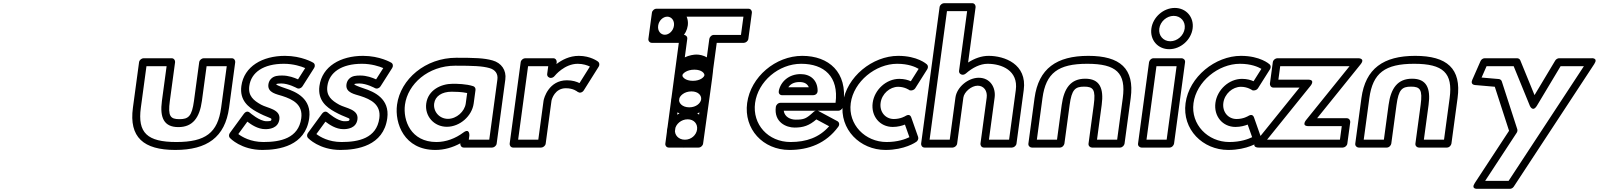

<svg xmlns="http://www.w3.org/2000/svg" viewBox="-20 -905 10076 1210"><path d="M1030 -488 1000.4 -269C986.1 -163.4 1013.3 -104 1104.1 -104C1194.8 -104 1238.1 -163.4 1252.4 -269L1282 -488H1409L1373.6 -226C1352.2 -68.1 1275.2 -10 1091.4 -10C907.5 -10 846.2 -68.1 867.6 -226L903 -488ZM1083.4 -513C1084.8 -523.7 1076.9 -538 1061.7 -538H884.7C874 -538 858.4 -528.1 856.4 -513L817.6 -226C792.4 -39.9 884.5 40 1084.6 40C1284.7 40 1398.4 -39.9 1423.6 -226L1462.4 -513C1463.8 -523.7 1455.9 -538 1440.7 -538H1263.7C1253 -538 1237.4 -528.1 1235.4 -513L1202.4 -269C1189.3 -172.6 1168 -154 1110.8 -154C1053.6 -154 1037.3 -172.6 1050.4 -269Z M1769 -503C1829.4 -503 1878.4 -486.6 1903.4 -476L1858.2 -404.9C1834.4 -415.5 1799.1 -429 1759 -429C1732.9 -429 1706.5 -428.1 1686.8 -407C1677.2 -396.7 1673 -384.3 1671.4 -373C1664.2 -319.8 1726.1 -311.1 1759.1 -300.1C1824.4 -279.1 1890.3 -246.6 1878.6 -160C1861.4 -32.6 1746 -10 1640.4 -10C1559.2 -10 1505.4 -42.3 1481.9 -60.2L1538.9 -138.3C1562.9 -120 1604.6 -91 1652.3 -91C1674.5 -91 1732.8 -94.7 1740.7 -153C1749.3 -216.8 1665.2 -223.2 1625.7 -245.2C1578.4 -271.6 1542.6 -300.2 1551.1 -363C1562.7 -448.8 1640 -503 1769 -503ZM1775.8 -553C1634.8 -553 1517.9 -487.2 1501.1 -363C1488.7 -271.8 1547.2 -228.4 1596.6 -200.8C1665 -162.8 1692.1 -163.2 1690.7 -153C1689.4 -143.3 1686.9 -141 1659.1 -141C1615.9 -141 1555.3 -194.1 1555.3 -194.1C1537.4 -211.1 1521.6 -194.3 1516.9 -187.8L1428.5 -66.8C1421.5 -57.1 1421.2 -43.7 1428.8 -35.7C1430.6 -33.7 1500.1 40 1633.6 40C1738 40 1905 14.6 1928.6 -160C1945.3 -283.4 1845.6 -326.9 1780.5 -347.9C1743.7 -360.1 1722.8 -369.7 1721.4 -372.6C1721.4 -372.6 1721.4 -372.7 1721.4 -373C1721.6 -374.2 1721.8 -375.1 1722 -375.7C1724.8 -376.9 1735.3 -379 1752.2 -379C1798.4 -379 1850.6 -349.9 1850.6 -349.9C1862.7 -343 1878.6 -348.9 1886.1 -360.8L1959.8 -476.8C1967.1 -488.2 1964.9 -503.4 1953.9 -509.9C1952.2 -511 1881.4 -553 1775.8 -553Z M2261 -503C2321.4 -503 2370.4 -486.6 2395.4 -476L2350.2 -404.9C2326.4 -415.5 2291.1 -429 2251 -429C2224.9 -429 2198.5 -428.1 2178.8 -407C2169.2 -396.7 2165 -384.3 2163.4 -373C2156.2 -319.8 2218.1 -311.1 2251.1 -300.1C2316.4 -279.1 2382.3 -246.6 2370.6 -160C2353.4 -32.6 2238 -10 2132.4 -10C2051.2 -10 1997.4 -42.3 1973.9 -60.2L2030.9 -138.3C2054.9 -120 2096.6 -91 2144.3 -91C2166.5 -91 2224.8 -94.7 2232.7 -153C2241.3 -216.8 2157.2 -223.2 2117.7 -245.2C2070.4 -271.6 2034.6 -300.2 2043.1 -363C2054.7 -448.8 2132 -503 2261 -503ZM2267.8 -553C2126.8 -553 2009.9 -487.2 1993.1 -363C1980.7 -271.8 2039.2 -228.4 2088.6 -200.8C2157 -162.8 2184.1 -163.2 2182.7 -153C2181.4 -143.3 2178.9 -141 2151.1 -141C2107.9 -141 2047.3 -194.1 2047.3 -194.1C2029.4 -211.1 2013.6 -194.3 2008.9 -187.8L1920.5 -66.8C1913.5 -57.1 1913.2 -43.7 1920.8 -35.7C1922.6 -33.7 1992.1 40 2125.6 40C2230 40 2397 14.6 2420.6 -160C2437.3 -283.4 2337.6 -326.9 2272.5 -347.9C2235.7 -360.1 2214.8 -369.7 2213.4 -372.6C2213.4 -372.6 2213.4 -372.7 2213.4 -373C2213.6 -374.2 2213.8 -375.1 2214 -375.7C2216.8 -376.9 2227.3 -379 2244.2 -379C2290.4 -379 2342.6 -349.9 2342.6 -349.9C2354.7 -343 2370.6 -348.9 2378.1 -360.8L2451.8 -476.8C2459.1 -488.2 2456.9 -503.4 2445.9 -509.9C2444.2 -511 2373.4 -553 2267.8 -553Z M3063.4 -25H2934.4L2937.8 -50C2937.8 -50 2941.9 -101.1 2899.4 -69.2C2850.6 -32.7 2791.1 -10 2730.4 -10C2569 -10 2518.8 -146.2 2532.1 -245C2549.6 -374.5 2677 -491 2849.4 -491C2963.4 -491 3019.8 -488.7 3064.8 -475.9C3102.2 -465.4 3119.4 -439 3114.6 -404ZM3081.6 25C3092.3 25 3108 15.1 3110 0L3164.6 -404C3172.6 -463 3139.4 -508.7 3084.4 -524.1C3031.1 -539.3 2970.1 -541 2856.1 -541C2660.5 -541 2503.8 -405.5 2482.1 -245C2466.3 -127.8 2526.9 40 2723.6 40C2778.9 40 2832.3 24.8 2881.3 -1.9L2881 0C2879.5 10.7 2887.5 25 2902.6 25ZM2666.2 -253C2655.5 -173.6 2714.7 -106 2796.3 -106C2878.2 -106 2954.5 -173.8 2965.2 -253L2976.7 -338C2978.2 -349.1 2971.6 -358.9 2962.3 -361.9C2917.2 -376.5 2860.7 -377 2833 -377C2758.4 -377 2677.6 -337.1 2666.2 -253ZM2716.2 -253C2722.4 -298.9 2764.8 -327 2826.2 -327C2848.6 -327 2889.9 -326.2 2924.1 -318.7L2915.2 -253C2908.3 -202.2 2857.2 -156 2803.1 -156C2748.8 -156 2709.4 -202.4 2716.2 -253Z M3619.1 -326.8 3630.8 -321.3C3641.2 -319.7 3652.7 -325.3 3658.7 -334.9L3753 -484.9C3759.7 -495.6 3758.3 -509.5 3749.1 -516.6C3747.4 -517.9 3701.8 -553 3627.8 -553C3568.7 -553 3521.2 -527.4 3486.8 -501.3L3488.4 -513C3489.8 -523.7 3481.9 -538 3466.7 -538H3289.7C3279 -538 3263.4 -528.1 3261.4 -513L3192 0C3190.5 10.7 3198.5 25 3213.6 25H3390.6C3401.3 25 3417 15.1 3419 0L3455.5 -270C3457.3 -281.2 3477.3 -349 3546.2 -349C3593.5 -349 3617.7 -328.1 3619.1 -326.8ZM3245.4 -25 3308 -488H3435L3428.4 -439C3426.3 -423.9 3439.2 -414 3450 -414H3452C3460.6 -414 3469.4 -419.2 3474.3 -425.2C3477.3 -429.1 3537.4 -503 3621 -503C3654.6 -503 3682.1 -493.1 3697.6 -485.6L3632.1 -381.3C3614.9 -390 3588.5 -399 3552.9 -399C3438.5 -399 3407.8 -286.6 3405.5 -270L3372.4 -25Z M4088.5 -825 4066.2 -660C4064.2 -644.9 4077.1 -635 4087.9 -635H4199.9C4258.3 -635 4306.8 -687.9 4314.4 -744C4322.1 -801 4286.2 -850 4228.9 -850H4116.9C4101.8 -850 4090 -835.7 4088.5 -825ZM4135.2 -800H4222.2C4248.5 -800 4268.9 -777 4264.4 -744C4259.8 -710.1 4231.8 -685 4206.6 -685H4119.6ZM4127.7 -743C4132.2 -776.3 4159.2 -800 4185.2 -800C4211.1 -800 4231.8 -776.3 4227.3 -743C4222.8 -709.7 4195.7 -686 4169.8 -686C4143.8 -686 4123.2 -709.7 4127.7 -743ZM4077.7 -743C4070 -686.3 4105.3 -636 4163 -636C4220.7 -636 4269.6 -686.3 4277.3 -743C4284.9 -799.7 4249.6 -850 4191.9 -850C4134.3 -850 4085.3 -799.7 4077.7 -743ZM4230.3 -430.8C4222.6 -374.2 4282.9 -345.7 4339.7 -345.7C4397.4 -345.7 4461.7 -375.2 4469.3 -430.8C4476.8 -486.5 4420.4 -516 4362.8 -516C4305.9 -516 4237.9 -487.5 4230.3 -430.8ZM4280.3 -430.8C4281.6 -440.7 4306.9 -466 4356 -466C4404.3 -466 4420.7 -441.7 4419.3 -430.8C4417.8 -419.9 4394.8 -395.7 4346.5 -395.7C4297.4 -395.7 4278.9 -421 4280.3 -430.8ZM4209.7 -278.8C4201.5 -218.3 4255.6 -178.6 4317.2 -178.6C4379.5 -178.6 4440.7 -219.3 4448.7 -278.8C4456.7 -338.3 4406.6 -379 4344.2 -379C4282.7 -379 4217.9 -339.4 4209.7 -278.8ZM4259.7 -278.8C4262.8 -301.5 4293 -329 4337.5 -329C4381.2 -329 4401.9 -302.6 4398.7 -278.8C4395.5 -255.1 4367.6 -228.6 4323.9 -228.6C4279.4 -228.6 4256.6 -256.2 4259.7 -278.8ZM4184 -88.8C4175.3 -24.1 4224.3 25.5 4289.6 25.5C4355.6 25.5 4414.4 -25.2 4423 -88.8C4431.6 -152.5 4386.5 -203.1 4320.5 -203.1C4255.2 -203.1 4192.8 -153.6 4184 -88.8ZM4234 -88.8C4238.6 -122.9 4272.9 -153.1 4313.7 -153.1C4353.7 -153.1 4377.8 -124 4373 -88.8C4368.3 -53.7 4336.3 -24.5 4296.3 -24.5C4255.6 -24.5 4229.4 -54.8 4234 -88.8ZM4411 0C4438.4 -202.9 4473.8 -439.3 4474.6 -471.8C4476.3 -541.1 4406.3 -561.2 4368.9 -561.2C4337.6 -561.2 4246.5 -543.8 4236.4 -469L4173 0C4171 15.1 4183.9 25 4194.6 25H4382.6C4397.8 25 4409.5 10.7 4411 0ZM4364.4 -25H4226.4L4286.4 -469C4289.5 -492.2 4333.4 -511.2 4362.1 -511.2C4390.7 -511.2 4424.9 -494.3 4424.2 -466.2C4423.7 -445.1 4391.3 -222.6 4364.4 -25ZM4119.6 -685 4135.2 -800H4665.2L4649.6 -685H4478.6C4463.5 -685 4451.7 -670.7 4450.2 -660L4364.4 -25H4226.3L4311.2 -660C4313.1 -674.3 4302.1 -685 4289.6 -685ZM4066.2 -660C4064.8 -649.3 4072.7 -635 4087.9 -635H4257.9L4173 0C4171.3 12.5 4180.4 25 4194.6 25H4382.6C4393.3 25 4409 15.1 4411 0L4496.9 -635H4667.9C4678.6 -635 4694.2 -644.9 4696.2 -660L4718.5 -825C4720 -835.7 4712.1 -850 4696.9 -850H4116.9C4106.2 -850 4090.6 -840.1 4088.5 -825Z M5120 -207C5115.5 -205.7 5111.2 -203.3 5107.8 -200.1C5061.5 -156.8 5046.7 -151 4994.4 -151C4962.5 -151 4924.9 -166.9 4919.1 -207ZM5134 -207H5263C5274.2 -207 5286.8 -215.6 5290.5 -227.9C5293.5 -237.9 5294.6 -248.7 5295.6 -256C5321.9 -450.2 5202.9 -553 5035.8 -553C4867.7 -553 4710.9 -420.6 4688.6 -256C4666.5 -92.3 4787.6 40 4955.6 40C5075 40 5185 -0.1 5262.8 -106.2C5273.6 -120.8 5267.9 -135.7 5257.3 -141.4L5137.9 -205.4C5137.1 -205.8 5135.4 -206.6 5134 -207ZM5245.7 -257H4897.7C4882.6 -257 4870.8 -242.7 4869.4 -232C4856.2 -134.4 4935.2 -101 4987.7 -101C5042.7 -101 5079.9 -113.7 5124.8 -152.5L5205.3 -109.3C5143 -38.5 5061.4 -10 4962.4 -10C4820.3 -10 4720.5 -121.7 4738.6 -256C4756.9 -391.4 4887 -503 5029 -503C5173.9 -503 5267.2 -422.1 5245.7 -257ZM4909.2 -305H5104.2C5114 -305 5133.1 -310.8 5132.8 -333.7C5132 -399.5 5088.1 -438 5025.2 -438C4952.8 -438 4899.8 -391.7 4887.9 -331.6C4885.3 -318.7 4892.7 -305 4909.2 -305ZM4948 -355C4960.1 -373.3 4981.7 -388 5018.5 -388C5049.8 -388 5068.3 -376.5 5077.2 -355Z M5713.2 -335.7C5725.3 -332.8 5741 -337.7 5747.4 -347.9L5823.8 -468.9C5829.9 -478.5 5829.5 -491.8 5821.4 -499.3C5818.8 -501.7 5762.1 -553 5640.8 -553C5479 -553 5314 -421.3 5291.5 -255C5269.1 -89.4 5400.1 40 5560.6 40C5681.1 40 5750.5 -8.2 5755.4 -11.7C5764.2 -18.4 5770 -31.1 5766.1 -42L5722.8 -165C5714.6 -188.2 5695.7 -179.3 5688.1 -175C5684.8 -172.9 5656.3 -155 5613 -155C5560.5 -155 5521.9 -199 5529.7 -257C5537.4 -313.8 5587.8 -358 5640.4 -358C5682.8 -358 5711.7 -336.8 5713.2 -335.7ZM5647.2 -408C5565.8 -408 5491 -340.2 5479.7 -257C5468.4 -173 5524.7 -105 5606.2 -105C5638.2 -105 5666.2 -113.2 5683 -119.9L5711.1 -40.4C5686 -28.2 5637.3 -10 5567.4 -10C5431.9 -10 5323.3 -120.6 5341.5 -255C5359.8 -390.7 5497.8 -503 5634 -503C5704.4 -503 5748.5 -483.4 5769.4 -471.1L5720.1 -393C5702.7 -400.8 5679.1 -408 5647.2 -408Z M5838.4 -25 5947.9 -835H6074.9L6024.1 -459C6022 -443.9 6034.9 -434 6045.7 -434H6047.7C6054.4 -434 6061.9 -437.4 6066.3 -441.3C6108.4 -478.3 6156.9 -503 6204 -503C6293.2 -503 6398.2 -460.3 6381.7 -338L6339.4 -25H6212.4L6248.2 -290C6256.5 -351.3 6221.9 -415 6148.1 -415C6081.7 -415 6010.2 -356.7 6001.2 -290L5965.4 -25ZM5785 0C5783.5 10.7 5791.5 25 5806.6 25H5983.6C5994.3 25 6010 15.1 6012 0L6051.2 -290C6056 -325.3 6101.8 -365 6141.3 -365C6181.6 -365 6203.7 -330.7 6198.2 -290L6159 0C6157.5 10.7 6165.5 25 6180.6 25H6357.6C6368.3 25 6384 15.1 6386 0L6431.7 -338C6453.8 -501.7 6309.6 -553 6210.8 -553C6164.7 -553 6121.9 -536.9 6081.1 -511L6128.3 -860C6129.7 -870.7 6121.8 -885 6106.7 -885H5929.7C5918.9 -885 5903.3 -875.1 5901.3 -860Z M6688 0 6721 -244C6734 -340.4 6755.3 -359 6812.5 -359C6869.8 -359 6886 -340.4 6873 -244L6840 0C6838 15.1 6850.9 25 6861.6 25H7038.6C7053.8 25 7065.5 10.7 7067 0L7105.8 -287C7131 -473.1 7038.9 -553 6838.8 -553C6638.7 -553 6525 -473.1 6499.8 -287L6461 0C6459 15.1 6471.9 25 6482.6 25H6659.6C6674.8 25 6686.5 10.7 6688 0ZM6641.4 -25H6514.4L6549.8 -287C6571.1 -444.9 6648.1 -503 6832 -503C7015.9 -503 7077.1 -444.9 7055.8 -287L7020.4 -25H6893.4L6923 -244C6937.3 -349.6 6910.1 -409 6819.3 -409C6728.5 -409 6685.3 -349.6 6671 -244Z M7376.8 -805C7421 -805 7452 -769.2 7446 -725C7440 -680.8 7399.4 -645 7355.2 -645C7311 -645 7280 -680.8 7286 -725C7292 -769.2 7332.6 -805 7376.8 -805ZM7383.6 -855C7311.8 -855 7245.7 -796.8 7236 -725C7226.3 -653.2 7276.6 -595 7348.4 -595C7420.2 -595 7486.3 -653.2 7496 -725C7505.7 -796.8 7455.4 -855 7383.6 -855ZM7221.4 -513 7152 0C7150 15.1 7162.9 25 7173.6 25H7350.6C7365.8 25 7377.5 10.7 7379 0L7448.4 -513C7450.4 -528.1 7437.5 -538 7426.7 -538H7249.7C7234.6 -538 7222.8 -523.7 7221.4 -513ZM7268 -488H7395L7332.4 -25H7205.4Z M7873.2 -335.7C7885.3 -332.8 7901 -337.7 7907.4 -347.9L7983.8 -468.9C7989.9 -478.5 7989.5 -491.8 7981.4 -499.3C7978.8 -501.7 7922.1 -553 7800.8 -553C7639 -553 7474 -421.3 7451.5 -255C7429.1 -89.4 7560.1 40 7720.6 40C7841.1 40 7910.5 -8.2 7915.4 -11.7C7924.2 -18.4 7930 -31.1 7926.1 -42L7882.8 -165C7874.6 -188.2 7855.7 -179.3 7848.1 -175C7844.8 -172.9 7816.3 -155 7773 -155C7720.5 -155 7681.9 -199 7689.7 -257C7697.4 -313.8 7747.8 -358 7800.4 -358C7842.8 -358 7871.7 -336.8 7873.2 -335.7ZM7807.2 -408C7725.8 -408 7651 -340.2 7639.7 -257C7628.4 -173 7684.7 -105 7766.2 -105C7798.2 -105 7826.2 -113.2 7843 -119.9L7871.1 -40.4C7846 -28.2 7797.3 -10 7727.4 -10C7591.9 -10 7483.3 -120.6 7501.5 -255C7519.8 -390.7 7657.8 -503 7794 -503C7864.4 -503 7908.5 -483.4 7929.4 -471.1L7880.1 -393C7862.7 -400.8 7839.1 -408 7807.2 -408Z M8485.1 -488 8211.4 -148.9C8211.4 -148.9 8178.3 -110 8226.9 -110H8435.9L8424.4 -25H7965.3L8239 -364.1C8239 -364.1 8272 -403 8223.5 -403H8036.5L8048 -488ZM8554.2 -499.1C8586.7 -539.3 8538.7 -538 8538.7 -538H8029.7C8019 -538 8003.4 -528.1 8001.4 -513L7983.1 -378C7981.7 -367.3 7989.6 -353 8004.7 -353H8169.8L7896.1 -13.9C7863.6 26.3 7911.6 25 7911.6 25H8442.6C8453.3 25 8469 15.1 8471 0L8489.3 -135C8490.7 -145.7 8482.8 -160 8467.6 -160H8280.6Z M8748 0 8781 -244C8794 -340.4 8815.3 -359 8872.5 -359C8929.8 -359 8946 -340.4 8933 -244L8900 0C8898 15.1 8910.9 25 8921.6 25H9098.6C9113.8 25 9125.5 10.7 9127 0L9165.8 -287C9191 -473.1 9098.9 -553 8898.8 -553C8698.7 -553 8585 -473.1 8559.8 -287L8521 0C8519 15.1 8531.9 25 8542.6 25H8719.6C8734.8 25 8746.5 10.7 8748 0ZM8701.4 -25H8574.4L8609.8 -287C8631.1 -444.9 8708.1 -503 8892 -503C9075.9 -503 9137.1 -444.9 9115.8 -287L9080.4 -25H8953.4L8983 -244C8997.3 -349.6 8970.1 -409 8879.3 -409C8788.5 -409 8745.3 -349.6 8731 -244Z M9815.1 -488H9961.9L9487.2 235H9339.5L9538.5 -68.5C9543.2 -75.5 9543.9 -84.7 9542.1 -90.4L9444.3 -392.4C9441.6 -400.9 9433.3 -406.3 9425.6 -406.9L9317.1 -416.3L9348.6 -488H9519.2L9621.3 -238.1C9621.3 -238.1 9639.4 -194.8 9666.2 -239.5ZM9805.8 -538C9797.8 -538 9786.7 -532.7 9781.2 -523.5L9650.7 -305.6L9561 -524.9C9558.1 -532.1 9550.2 -538 9540.8 -538H9336.8C9326.6 -538 9315.2 -530.9 9310.5 -520.3L9258.2 -401.3C9246.2 -373.9 9269.3 -369.6 9275.7 -369.1L9400.3 -358.3L9490.2 -80.7L9274.3 248.5C9247.8 289 9291.6 285 9291.6 285H9495.6C9504.1 285 9514.1 279.9 9519.6 271.6L10027.1 -501.4C10053.7 -542 10009.8 -538 10009.8 -538Z"/></svg>

Font: Hussar Techniczny
Style: Bold 
Weight: 700
Foundry: Cannot Into Space Fonts
Version: Version 0.77